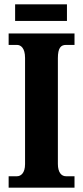

<svg xmlns="http://www.w3.org/2000/svg" viewBox="-20 -869 384 889"><path d="M50 -772H290V-849H50ZM20 0H325V-53H285C265 -53 248 -70 248 -110V-600C248 -647 262 -661 285 -661H325V-714H20V-661H59C76 -661 96 -647 96 -601V-109C96 -67 76 -53 59 -53H20Z"/></svg>

Font: Noto Serif Thai ExtraCondensed ExtraBold
Style: Regular
Weight: 800
Width: 2
Designer: Monotype Design Team
Foundry: Monotype Imaging Inc.
Version: Version 2.002